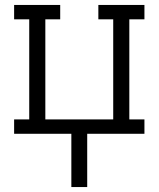

<svg xmlns="http://www.w3.org/2000/svg" viewBox="-20 -540 640 775"><path d="M268 215V0H37V-58H98V-462H37V-520H223V-462H163V-58H437V-462H377V-520H563V-462H502V-58H563V0H332V215Z"/></svg>

Font: Iosevka Etoile Light
Style: Regular
Weight: 300
Designer: Belleve Invis
Foundry: Belleve Invis
Version: Version 25.0.1; ttfautohint (v1.8.4)